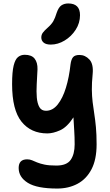

<svg xmlns="http://www.w3.org/2000/svg" viewBox="-20 -830 639 1111"><path d="M311 261Q194 261 141 228Q88 195 88 142Q88 92 137 92Q153 92 165.5 97.5Q178 103 195 110Q212 117 238 122.5Q264 128 306 128Q366 128 389 95Q412 62 412 5Q412 -38 409.5 -74Q407 -110 405 -151Q368 -94 327.5 -76Q287 -58 254 -58Q159 -58 104.5 -126Q50 -194 50 -343Q50 -414 59 -450.5Q68 -487 84.5 -500Q101 -513 123 -513Q163 -513 180.5 -490.5Q198 -468 197 -429Q195 -386 192.5 -343Q190 -300 193 -265.5Q196 -231 208 -210Q220 -189 246 -189Q285 -189 314 -225.5Q343 -262 361.5 -322.5Q380 -383 388 -457Q392 -487 403 -499.5Q414 -512 440 -512Q473 -512 497.5 -485.5Q522 -459 516 -400Q511 -349 511.5 -311Q512 -273 516 -239.5Q520 -206 525.5 -171.5Q531 -137 535 -94.5Q539 -52 539 5Q539 93 509.5 149.5Q480 206 428.5 233.5Q377 261 311 261ZM274 -572Q246 -572 232.5 -583.5Q219 -595 219 -613Q219 -629 228 -641Q237 -653 254 -668Q278 -689 288.5 -707.5Q299 -726 308 -756Q319 -788 335.5 -799Q352 -810 375 -810Q443 -810 443 -742Q443 -697 418 -658Q393 -619 354 -595.5Q315 -572 274 -572Z"/></svg>

Font: Shantell Sans Normal
Style: Regular
Weight: 600
Designer: Stephen Nixon, Anya Danilova, Shantell Martin
Foundry: Arrow Type
Version: Version 1.009;[a7da0bfa3]